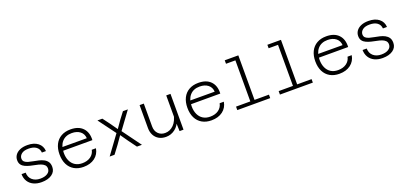

<svg xmlns="http://www.w3.org/2000/svg" viewBox="24 -1736 5803 2751"><g transform="rotate(-20 2925.0 -360.0)"><path d="M340 12Q270 12 217.5 -13Q165 -38 136 -84.5Q107 -131 106 -195H169Q170 -124 217 -83Q264 -42 340 -42Q408 -42 449 -69Q490 -96 490 -141Q490 -176 469.5 -196.5Q449 -217 416 -229Q383 -241 342.5 -248.5Q302 -256 262.5 -266Q223 -276 189.5 -291Q156 -306 135.5 -333Q115 -360 115 -403Q115 -447 139.5 -482Q164 -517 211 -537.5Q258 -558 325 -558Q425 -558 484.5 -511.5Q544 -465 548 -386H486Q482 -442 440 -473Q398 -504 324 -504Q252 -504 216 -474.5Q180 -445 180 -405Q180 -373 200.5 -355Q221 -337 254.5 -327.5Q288 -318 328 -311Q368 -304 408 -294.5Q448 -285 481.5 -267.5Q515 -250 535.5 -220.5Q556 -191 556 -142Q556 -71 497 -29.5Q438 12 340 12Z M980 12Q898 12 838 -22.5Q778 -57 746 -121Q714 -185 714 -274Q714 -361 746 -425Q778 -489 838.5 -523.5Q899 -558 982 -558Q1104 -558 1168.5 -491Q1233 -424 1227 -306H765L766 -360L1161 -359Q1157 -426 1108.5 -464Q1060 -502 982 -502Q886 -502 832.5 -441Q779 -380 779 -273Q779 -204 803 -152Q827 -100 872 -72Q917 -44 980 -44Q1057 -44 1108 -80.5Q1159 -117 1171 -179H1235Q1220 -90 1152 -39Q1084 12 980 12Z M1663 -284 1871 0H1795L1706 -121L1625 -237L1543 -120L1453 0H1379L1586 -283L1391 -546H1466L1541 -446L1623 -330L1705 -447L1780 -546H1855Z M2098 -546V-197Q2098 -128 2138.5 -86.5Q2179 -45 2244 -45Q2317 -45 2373.5 -100.5Q2430 -156 2451 -268L2464 -168Q2437 -82 2375.5 -35Q2314 12 2237 12Q2175 12 2129.5 -14Q2084 -40 2059 -87Q2034 -134 2034 -196V-546ZM2505 -546V0H2445L2440 -141V-546Z M2930 12Q2848 12 2788 -22.5Q2728 -57 2696 -121Q2664 -185 2664 -274Q2664 -361 2696 -425Q2728 -489 2788.5 -523.5Q2849 -558 2932 -558Q3054 -558 3118.5 -491Q3183 -424 3177 -306H2715L2716 -360L3111 -359Q3107 -426 3058.5 -464Q3010 -502 2932 -502Q2836 -502 2782.5 -441Q2729 -380 2729 -273Q2729 -204 2753 -152Q2777 -100 2822 -72Q2867 -44 2930 -44Q3007 -44 3058 -80.5Q3109 -117 3121 -179H3185Q3170 -90 3102 -39Q3034 12 2930 12Z M3543 0V-732H3607V0ZM3325 0V-53H3827V0ZM3400 -679V-732H3575V-679Z M4193 0V-732H4257V0ZM3975 0V-53H4477V0ZM4050 -679V-732H4225V-679Z M4880 12Q4798 12 4738 -22.5Q4678 -57 4646 -121Q4614 -185 4614 -274Q4614 -361 4646 -425Q4678 -489 4738.5 -523.5Q4799 -558 4882 -558Q5004 -558 5068.5 -491Q5133 -424 5127 -306H4665L4666 -360L5061 -359Q5057 -426 5008.5 -464Q4960 -502 4882 -502Q4786 -502 4732.5 -441Q4679 -380 4679 -273Q4679 -204 4703 -152Q4727 -100 4772 -72Q4817 -44 4880 -44Q4957 -44 5008 -80.5Q5059 -117 5071 -179H5135Q5120 -90 5052 -39Q4984 12 4880 12Z M5540 12Q5470 12 5417.5 -13Q5365 -38 5336 -84.5Q5307 -131 5306 -195H5369Q5370 -124 5417 -83Q5464 -42 5540 -42Q5608 -42 5649 -69Q5690 -96 5690 -141Q5690 -176 5669.5 -196.5Q5649 -217 5616 -229Q5583 -241 5542.5 -248.5Q5502 -256 5462.5 -266Q5423 -276 5389.5 -291Q5356 -306 5335.5 -333Q5315 -360 5315 -403Q5315 -447 5339.5 -482Q5364 -517 5411 -537.5Q5458 -558 5525 -558Q5625 -558 5684.5 -511.5Q5744 -465 5748 -386H5686Q5682 -442 5640 -473Q5598 -504 5524 -504Q5452 -504 5416 -474.5Q5380 -445 5380 -405Q5380 -373 5400.5 -355Q5421 -337 5454.5 -327.5Q5488 -318 5528 -311Q5568 -304 5608 -294.5Q5648 -285 5681.5 -267.5Q5715 -250 5735.5 -220.5Q5756 -191 5756 -142Q5756 -71 5697 -29.5Q5638 12 5540 12Z"/></g></svg>

Font: Azeret Mono Thin ExtraLight
Style: Regular
Weight: 250
Version: Version 1.002